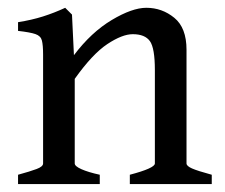

<svg xmlns="http://www.w3.org/2000/svg" viewBox="-20 -463 566 483"><path d="M306.6 0V-23.4Q369.6 -40 369.6 -51.8V-286.6Q369.6 -341.8 357.2 -359.4Q344.7 -377 314 -377Q287.6 -377 250 -352.1Q212.4 -327.1 168 -264.6V-51.8Q168 -44.9 184.8 -37.4Q201.7 -29.8 231 -23.4V0H25.4V-23.4Q55.7 -31.7 72 -37.8Q88.4 -43.9 88.4 -51.8V-325.7Q88.4 -349.6 85.4 -361.1Q82.5 -372.6 69.3 -377.2Q56.2 -381.8 25.4 -385.3V-407.2Q59.6 -412.6 88.1 -421.6Q116.7 -430.7 144 -443.4L161.1 -426.3L166 -324.2Q209.5 -381.8 261 -412.6Q312.5 -443.4 348.1 -443.4Q387.7 -443.4 418.5 -418.2Q449.2 -393.1 449.2 -337.9V-51.8Q449.2 -45.4 462.9 -39.3Q476.6 -33.2 512.7 -23.4V0Z"/></svg>

Font: Namdhinggo
Style: Regular
Weight: 400
Designer: Victor Gaultney
Foundry: SIL International
Version: Version 3.001